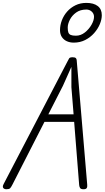

<svg xmlns="http://www.w3.org/2000/svg" viewBox="-45 -1336 740 1358"><path d="M0 2.5Q-9.5 2.5 -16.5 -1.5Q-23.5 -5.5 -24.8 -13.8Q-26 -22 -19.5 -34L431 -899Q439.5 -915.5 444.2 -923.2Q449 -931 468.5 -931Q484.5 -931 490.8 -925.5Q497 -920 497.5 -910L572 -28Q573.5 -13.5 568 -5.5Q562.5 2.5 546 2.5Q526.5 2.5 521.2 -6.8Q516 -16 515 -27L479.5 -474H269.5L43 -30.5Q33 -10.5 26 -4Q19 2.5 0 2.5ZM297 -527.5H475.5L460 -719.5V-863L400 -729ZM476.5 -1034.5Q449.5 -1034.5 427.5 -1044.5Q405.5 -1054.5 392.5 -1074.2Q379.5 -1094 379.5 -1122.5Q379.5 -1158 392.5 -1192.2Q405.5 -1226.5 430 -1254.2Q454.5 -1282 489 -1298.8Q523.5 -1315.5 566 -1315.5Q617 -1315.5 646 -1293.5Q675 -1271.5 675 -1228.5Q675 -1198.5 661 -1165Q647 -1131.5 620.8 -1101.8Q594.5 -1072 558 -1053.2Q521.5 -1034.5 476.5 -1034.5ZM492 -1083.5Q526 -1083.5 555 -1106.2Q584 -1129 602 -1160.5Q620 -1192 620 -1217.5Q620 -1239 604 -1253.8Q588 -1268.5 566 -1268.5Q522.5 -1268.5 493.2 -1247.2Q464 -1226 449 -1196.2Q434 -1166.5 434 -1141Q434 -1119 438.5 -1106.5Q443 -1094 455.5 -1088.8Q468 -1083.5 492 -1083.5Z"/></svg>

Font: Edu AU VIC WA NT Hand
Style: Regular
Weight: 400
Designer: Tina and Corey Anderson, Eben Sorkin, Mirko Velimirovic
Foundry: Google for Education
Version: Version 1.001